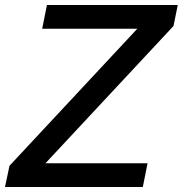

<svg xmlns="http://www.w3.org/2000/svg" viewBox="-43 -749 732 769"><path d="M-23 0 -5 -85 507 -634H126L145 -729H669L652 -645L139 -95H548L529 0Z"/></svg>

Font: Mona Sans ExtraLight Medium
Style: Italic
Weight: 500
Italic angle: -11.6951°
Version: Version 2.000